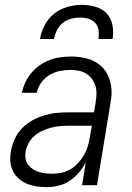

<svg xmlns="http://www.w3.org/2000/svg" viewBox="-20 -760 540 788"><path d="M173 8Q152 8 131 5Q110 2 91.5 -5.5Q73 -13 57.5 -26.5Q42 -40 33 -58Q24 -76 22.5 -97Q21 -118 25 -140Q29 -164 40 -188.5Q51 -213 69.5 -232.5Q88 -252 112 -265.5Q136 -279 161 -286.5Q186 -294 211 -296.5Q236 -299 261 -299H366L373 -343Q376 -360 376 -377Q376 -394 371 -409.5Q366 -425 356 -438Q346 -451 332 -459Q318 -467 301.5 -470Q285 -473 268 -473Q246 -473 224.5 -468.5Q203 -464 183 -452Q163 -440 149 -420.5Q135 -401 131 -379H70Q74 -401 84 -422Q94 -443 109 -461Q124 -479 143.5 -492.5Q163 -506 184.5 -514Q206 -522 228.5 -525Q251 -528 272 -528Q305 -528 336.5 -520Q368 -512 391.5 -492Q415 -472 426.5 -442.5Q438 -413 438 -381Q438 -369 436.5 -357.5Q435 -346 433 -334L378 0H317L332 -94Q321 -72 304 -52Q287 -32 266 -18Q245 -4 221 2Q197 8 173 8ZM196 -47Q215 -47 234.5 -51.5Q254 -56 271 -66.5Q288 -77 301.5 -92Q315 -107 325 -124.5Q335 -142 340.5 -160.5Q346 -179 349 -198L357 -244H262Q244 -244 226 -242.5Q208 -241 189.5 -236Q171 -231 153.5 -223Q136 -215 121.5 -202.5Q107 -190 97.5 -172.5Q88 -155 85 -137Q83 -123 85 -108.5Q87 -94 95.5 -83.5Q104 -73 115.5 -65.5Q127 -58 140 -54Q153 -50 167.5 -48.5Q182 -47 196 -47ZM144 -600Q149 -629 163.5 -657Q178 -685 203 -704.5Q228 -724 257.5 -732Q287 -740 316 -740Q345 -740 372.5 -732Q400 -724 418 -704.5Q436 -685 441.5 -657Q447 -629 442 -600H384Q387 -618 384.5 -635.5Q382 -653 371 -665.5Q360 -678 343 -683Q326 -688 308 -688Q290 -688 271 -683Q252 -678 237 -665.5Q222 -653 213.5 -635.5Q205 -618 202 -600Z"/></svg>

Font: Iosevka Term Curly Lt Obl
Style: Regular
Weight: 300
Italic angle: -9°
Designer: Belleve Invis
Foundry: Belleve Invis
Version: Version 32.3.0